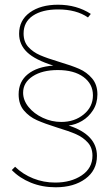

<svg xmlns="http://www.w3.org/2000/svg" viewBox="-20 -714 471 814"><path d="M226 -674Q159 -674 119.5 -647.5Q80 -621 80 -572Q80 -537 100 -515Q120 -493 150 -480Q180 -467 230 -452Q284 -436 316 -422Q348 -408 370.5 -381.5Q393 -355 393 -314Q393 -276 374.5 -247Q356 -218 328 -201.5Q300 -185 271 -182Q391 -143 391 -53Q391 8 342 44Q293 80 216 80Q159 80 111 60.5Q63 41 30 7L44 -7Q77 25 121 42.5Q165 60 214 60Q281 60 326.5 29.5Q372 -1 372 -54Q372 -88 352 -110Q332 -132 302.5 -145Q273 -158 223 -173Q169 -190 136.5 -204.5Q104 -219 81.5 -245.5Q59 -272 59 -314Q59 -368 98 -399.5Q137 -431 206 -436Q129 -460 95 -492.5Q61 -525 61 -571Q61 -628 106.5 -661Q152 -694 226 -694Q305 -694 365 -655L353 -640Q304 -674 226 -674ZM78 -321Q78 -289 101 -260.5Q124 -232 161.5 -214.5Q199 -197 240 -197Q296 -197 335 -229Q374 -261 374 -310Q374 -358 334 -387.5Q294 -417 225 -417Q159 -417 118.5 -390.5Q78 -364 78 -321Z"/></svg>

Font: Gontserrat Thin
Style: Regular
Weight: 250
Designer: Julieta Ulanovsky
Foundry: Julieta Ulanovsky
Version: Version 6.001